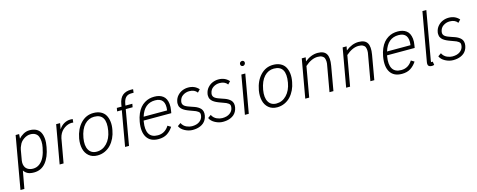

<svg xmlns="http://www.w3.org/2000/svg" viewBox="-37 -1599 6576 2649"><g transform="rotate(-15 3251.5 -274.5)"><path d="M345.2 -564Q401.4 -564 440.2 -543.5Q479 -522.9 498 -485.6Q517.1 -448.2 521.5 -395.5Q525.9 -342.8 513.2 -278.8Q489.3 -140.6 424.6 -62.7Q359.9 15.1 257.8 15.1Q200.2 15.1 167.2 -2.2Q134.3 -19.5 113.8 -50.8L67.9 200.2H12.2L144 -549.8H193.8L189 -485.8Q213.4 -515.6 255.6 -539.8Q297.9 -564 345.2 -564ZM459 -287.1Q468.3 -333 466.1 -373.3Q463.9 -413.6 451.9 -443.1Q439.9 -472.7 411.9 -489.7Q383.8 -506.8 341.8 -506.8Q293.5 -506.8 246.1 -474.4Q198.7 -441.9 181.2 -395Q166.5 -366.7 161.1 -337.9L134.8 -187Q130.4 -154.3 134.8 -132.8Q144 -84 178.2 -61.5Q212.4 -39.1 257.8 -39.1Q312.5 -39.1 354.2 -72.3Q396 -105.5 420.9 -159.7Q445.8 -213.9 459 -287.1Z M928.7 -561Q939 -561 961.4 -559.1L956.5 -509.8Q937 -512.2 934.6 -512.2Q881.8 -512.2 829.8 -477.1Q777.8 -441.9 753.4 -379.9Q747.6 -366.7 742.7 -344.2L741.7 -337.9L681.6 0H625.5L722.7 -549.8H778.8L763.7 -464.8Q793.9 -511.7 837.2 -536.4Q880.4 -561 928.7 -561ZM741.7 -337.9V-336.9Z M1257.3 -565.9Q1316.9 -565.9 1360.4 -544.2Q1403.8 -522.5 1427 -483.4Q1450.2 -444.3 1457.3 -389.6Q1464.4 -335 1451.2 -269Q1440.9 -210 1416.5 -158.7Q1392.1 -107.4 1356 -68.6Q1319.8 -29.8 1270.3 -7.3Q1220.7 15.1 1164.1 15.1Q1090.8 15.1 1043.2 -25.1Q995.6 -65.4 980 -130.9Q964.4 -196.3 978 -276.9Q1002.4 -409.7 1077.4 -487.8Q1152.3 -565.9 1257.3 -565.9ZM1253.9 -513.2Q1174.3 -513.2 1116.5 -451.7Q1058.6 -390.1 1037.1 -269Q1018.6 -160.6 1054 -99.4Q1089.4 -38.1 1167 -38.1Q1251 -38.1 1312.5 -102.1Q1374 -166 1393.1 -275.9Q1433.6 -513.2 1253.9 -513.2Z M1843.3 -742.2Q1865.2 -742.2 1873 -741.2L1867.2 -691.9H1834Q1782.7 -691.9 1754.6 -662.6Q1726.6 -633.3 1716.3 -573.2L1712.4 -549.8H1811L1802.2 -502H1704.1L1616.2 0H1560.1L1647.9 -502H1581.1L1589.4 -549.8H1657.2L1662.1 -583Q1677.2 -667.5 1722.2 -704.8Q1767.1 -742.2 1843.3 -742.2Z M2127.4 -565.9Q2164.1 -565.9 2194.1 -557.6Q2224.1 -549.3 2249 -531Q2273.9 -512.7 2288.1 -483.9Q2302.2 -455.1 2307.1 -414.3Q2312 -373.5 2302.2 -319.8L2296.4 -285.2H1901.4Q1899.4 -277.3 1899.4 -271Q1880.4 -159.7 1915 -98.9Q1949.7 -38.1 2040.5 -38.1Q2142.1 -38.1 2200.2 -131.8L2246.1 -104Q2208 -46.9 2158.4 -15.9Q2108.9 15.1 2036.1 15.1Q1919.9 15.1 1870.1 -64.2Q1820.3 -143.6 1845.2 -284.2Q1856 -346.2 1877.4 -395Q1898.9 -443.8 1926 -475.6Q1953.1 -507.3 1987.1 -528.1Q2021 -548.8 2055.4 -557.4Q2089.8 -565.9 2127.4 -565.9ZM2124.5 -514.2Q1969.7 -514.2 1915.5 -336.9H2250.5Q2276.4 -514.2 2124.5 -514.2Z M2761.2 -502 2725.1 -463.9Q2689.5 -514.2 2613.3 -514.2Q2562.5 -514.2 2521 -486.3Q2479.5 -458.5 2470.2 -403.8Q2466.3 -382.3 2474.1 -365.5Q2481.9 -348.6 2498 -337.6Q2514.2 -326.7 2535.9 -317.9Q2557.6 -309.1 2582.3 -301Q2606.9 -293 2631.1 -284.2Q2655.3 -275.4 2676.5 -262.5Q2697.8 -249.5 2712.9 -232.9Q2728 -216.3 2734.4 -191.2Q2740.7 -166 2734.9 -133.8Q2729 -101.1 2714.4 -75.4Q2699.7 -49.8 2679.4 -33Q2659.2 -16.1 2633.3 -5.1Q2607.4 5.9 2580.6 10.5Q2553.7 15.1 2523.9 15.1Q2467.8 15.1 2412.8 -13.9Q2357.9 -43 2337.9 -88.9L2383.3 -121.1Q2394 -97.7 2412.6 -80.3Q2431.2 -63 2452.1 -54.2Q2473.1 -45.4 2491.7 -41.3Q2510.3 -37.1 2526.9 -37.1Q2594.7 -37.1 2635 -66.4Q2675.3 -95.7 2683.1 -140.1Q2687.5 -163.1 2683.8 -178.7Q2680.2 -194.3 2663.1 -206.1Q2646 -217.8 2634.3 -223.1Q2622.6 -228.5 2591.3 -239.3Q2566.9 -248 2554.2 -252.9Q2538.1 -258.8 2525.6 -263.9Q2513.2 -269 2499.3 -275.6Q2485.4 -282.2 2475.6 -288.6Q2465.8 -294.9 2455.1 -303Q2444.3 -311 2438.2 -319.6Q2432.1 -328.1 2425.5 -338.9Q2418.9 -349.6 2417.2 -361.1Q2415.5 -372.6 2414.3 -387Q2413.1 -401.4 2417 -417Q2425.8 -464.4 2456.8 -499.3Q2487.8 -534.2 2528.1 -550.5Q2568.4 -566.9 2612.3 -566.9Q2704.1 -566.9 2761.2 -502Z M3193.8 -502 3157.7 -463.9Q3122.1 -514.2 3045.9 -514.2Q2995.1 -514.2 2953.6 -486.3Q2912.1 -458.5 2902.8 -403.8Q2898.9 -382.3 2906.7 -365.5Q2914.6 -348.6 2930.7 -337.6Q2946.8 -326.7 2968.5 -317.9Q2990.2 -309.1 3014.9 -301Q3039.6 -293 3063.7 -284.2Q3087.9 -275.4 3109.1 -262.5Q3130.4 -249.5 3145.5 -232.9Q3160.6 -216.3 3167 -191.2Q3173.3 -166 3167.5 -133.8Q3161.6 -101.1 3147 -75.4Q3132.3 -49.8 3112.1 -33Q3091.8 -16.1 3065.9 -5.1Q3040 5.9 3013.2 10.5Q2986.3 15.1 2956.5 15.1Q2900.4 15.1 2845.5 -13.9Q2790.5 -43 2770.5 -88.9L2815.9 -121.1Q2826.7 -97.7 2845.2 -80.3Q2863.8 -63 2884.8 -54.2Q2905.8 -45.4 2924.3 -41.3Q2942.9 -37.1 2959.5 -37.1Q3027.3 -37.1 3067.6 -66.4Q3107.9 -95.7 3115.7 -140.1Q3120.1 -163.1 3116.5 -178.7Q3112.8 -194.3 3095.7 -206.1Q3078.6 -217.8 3066.9 -223.1Q3055.2 -228.5 3023.9 -239.3Q2999.5 -248 2986.8 -252.9Q2970.7 -258.8 2958.3 -263.9Q2945.8 -269 2931.9 -275.6Q2918 -282.2 2908.2 -288.6Q2898.4 -294.9 2887.7 -303Q2877 -311 2870.8 -319.6Q2864.7 -328.1 2858.2 -338.9Q2851.6 -349.6 2849.9 -361.1Q2848.1 -372.6 2846.9 -387Q2845.7 -401.4 2849.6 -417Q2858.4 -464.4 2889.4 -499.3Q2920.4 -534.2 2960.7 -550.5Q3001 -566.9 3044.9 -566.9Q3136.7 -566.9 3193.8 -502Z M3425.3 -729Q3441.4 -729 3450.4 -717.5Q3459.5 -706.1 3456.5 -690.9Q3454.1 -677.2 3443.6 -667.7Q3433.1 -658.2 3420.4 -658.2Q3403.8 -658.2 3394.5 -669.9Q3385.3 -681.6 3388.2 -698.2Q3389.6 -711.4 3400.6 -720.2Q3411.6 -729 3425.3 -729ZM3327.1 0H3271.5L3368.2 -549.8H3424.3Z M3824.2 -565.9Q3883.8 -565.9 3927.2 -544.2Q3970.7 -522.5 3993.9 -483.4Q4017.1 -444.3 4024.2 -389.6Q4031.2 -335 4018.1 -269Q4007.8 -210 3983.4 -158.7Q3959 -107.4 3922.9 -68.6Q3886.7 -29.8 3837.2 -7.3Q3787.6 15.1 3731 15.1Q3657.7 15.1 3610.1 -25.1Q3562.5 -65.4 3546.9 -130.9Q3531.2 -196.3 3544.9 -276.9Q3569.3 -409.7 3644.3 -487.8Q3719.2 -565.9 3824.2 -565.9ZM3820.8 -513.2Q3741.2 -513.2 3683.3 -451.7Q3625.5 -390.1 3604 -269Q3585.4 -160.6 3620.8 -99.4Q3656.2 -38.1 3733.9 -38.1Q3817.9 -38.1 3879.4 -102.1Q3940.9 -166 3960 -275.9Q4000.5 -513.2 3820.8 -513.2Z M4460.9 -565.9Q4551.8 -565.9 4584 -512.2Q4616.2 -458.5 4596.7 -347.2L4536.1 0H4480L4543.9 -362.8Q4550.8 -392.6 4549.8 -419.7Q4548.8 -446.8 4540.8 -467.5Q4532.7 -488.3 4509 -500.7Q4485.4 -513.2 4446.8 -513.2Q4358.9 -513.2 4266.1 -431.2L4189.9 0H4133.8L4231 -549.8H4287.1L4276.9 -494.1Q4367.2 -565.9 4460.9 -565.9Z M5044.9 -565.9Q5135.7 -565.9 5168 -512.2Q5200.2 -458.5 5180.7 -347.2L5120.1 0H5064L5127.9 -362.8Q5134.8 -392.6 5133.8 -419.7Q5132.8 -446.8 5124.8 -467.5Q5116.7 -488.3 5093 -500.7Q5069.3 -513.2 5030.8 -513.2Q4942.9 -513.2 4850.1 -431.2L4773.9 0H4717.8L4814.9 -549.8H4871.1L4860.8 -494.1Q4951.2 -565.9 5044.9 -565.9Z M5604 -565.9Q5640.6 -565.9 5670.7 -557.6Q5700.7 -549.3 5725.6 -531Q5750.5 -512.7 5764.6 -483.9Q5778.8 -455.1 5783.7 -414.3Q5788.6 -373.5 5778.8 -319.8L5772.9 -285.2H5377.9Q5376 -277.3 5376 -271Q5356.9 -159.7 5391.6 -98.9Q5426.3 -38.1 5517.1 -38.1Q5618.7 -38.1 5676.8 -131.8L5722.7 -104Q5684.6 -46.9 5635 -15.9Q5585.4 15.1 5512.7 15.1Q5396.5 15.1 5346.7 -64.2Q5296.9 -143.6 5321.8 -284.2Q5332.5 -346.2 5354 -395Q5375.5 -443.8 5402.6 -475.6Q5429.7 -507.3 5463.6 -528.1Q5497.6 -548.8 5532 -557.4Q5566.4 -565.9 5604 -565.9ZM5601.1 -514.2Q5446.3 -514.2 5392.1 -336.9H5727.1Q5752.9 -514.2 5601.1 -514.2Z M5941.9 -54.2Q5938 -36.1 5948.7 -36.1Q5950.2 -36.1 5964.8 -39.1L5972.7 9.8Q5957 16.1 5940.4 16.1Q5908.2 16.1 5893.3 1.2Q5878.4 -13.7 5884.8 -53.2L6007.8 -749H6063.5Z M6481.4 -502 6445.3 -463.9Q6409.7 -514.2 6333.5 -514.2Q6282.7 -514.2 6241.2 -486.3Q6199.7 -458.5 6190.4 -403.8Q6186.5 -382.3 6194.3 -365.5Q6202.1 -348.6 6218.3 -337.6Q6234.4 -326.7 6256.1 -317.9Q6277.8 -309.1 6302.5 -301Q6327.1 -293 6351.3 -284.2Q6375.5 -275.4 6396.7 -262.5Q6418 -249.5 6433.1 -232.9Q6448.2 -216.3 6454.6 -191.2Q6460.9 -166 6455.1 -133.8Q6449.2 -101.1 6434.6 -75.4Q6419.9 -49.8 6399.7 -33Q6379.4 -16.1 6353.5 -5.1Q6327.6 5.9 6300.8 10.5Q6273.9 15.1 6244.1 15.1Q6188 15.1 6133.1 -13.9Q6078.1 -43 6058.1 -88.9L6103.5 -121.1Q6114.3 -97.7 6132.8 -80.3Q6151.4 -63 6172.4 -54.2Q6193.4 -45.4 6211.9 -41.3Q6230.5 -37.1 6247.1 -37.1Q6314.9 -37.1 6355.2 -66.4Q6395.5 -95.7 6403.3 -140.1Q6407.7 -163.1 6404.1 -178.7Q6400.4 -194.3 6383.3 -206.1Q6366.2 -217.8 6354.5 -223.1Q6342.8 -228.5 6311.5 -239.3Q6287.1 -248 6274.4 -252.9Q6258.3 -258.8 6245.8 -263.9Q6233.4 -269 6219.5 -275.6Q6205.6 -282.2 6195.8 -288.6Q6186 -294.9 6175.3 -303Q6164.6 -311 6158.4 -319.6Q6152.3 -328.1 6145.8 -338.9Q6139.2 -349.6 6137.5 -361.1Q6135.7 -372.6 6134.5 -387Q6133.3 -401.4 6137.2 -417Q6146 -464.4 6177 -499.3Q6208 -534.2 6248.3 -550.5Q6288.6 -566.9 6332.5 -566.9Q6424.3 -566.9 6481.4 -502Z"/></g></svg>

Font: Stilu Light
Style: Italic
Weight: 300
Italic angle: -10°
Designer: Genilson Lima Santos
Foundry: Genilson Lima Santos
Version: Version 1.200;PS 001.200;hotconv 1.0.88;makeotf.lib2.5.64775